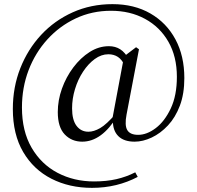

<svg xmlns="http://www.w3.org/2000/svg" viewBox="-20 -739 952 927"><path d="M377 -55Q326 -55 292.5 -90Q259 -125 259 -198Q259 -255 279 -311Q299 -367 334 -413.5Q369 -460 413 -488Q457 -516 506 -516Q537 -516 560.5 -501Q584 -486 603 -452L584 -420Q569 -451 549.5 -464Q530 -477 503 -477Q469 -477 437.5 -454Q406 -431 381 -393Q356 -355 342 -308.5Q328 -262 328 -216Q328 -160 349.5 -131.5Q371 -103 407 -103Q433 -103 463.5 -120.5Q494 -138 539 -190L548 -178H546Q509 -117 466.5 -86Q424 -55 377 -55ZM630 -55Q578 -55 551 -82Q524 -109 525 -159L523 -168L579 -467L637 -511L651 -501L591 -186Q581 -134 594.5 -111Q608 -88 647 -88Q689 -88 732 -120.5Q775 -153 804.5 -215.5Q834 -278 834 -368Q834 -466 793 -537.5Q752 -609 680 -648Q608 -687 516 -687Q424 -687 345.5 -650Q267 -613 208.5 -548.5Q150 -484 118 -400Q86 -316 86 -220Q86 -106 132.5 -26Q179 54 258 95.5Q337 137 434 137Q494 137 542 126Q590 115 633 93L645 115Q596 141 540.5 154.5Q485 168 424 168Q315 168 228.5 124Q142 80 92 -5Q42 -90 42 -213Q42 -318 78 -409.5Q114 -501 178.5 -570.5Q243 -640 331 -679.5Q419 -719 523 -719Q628 -719 706 -674Q784 -629 827 -549Q870 -469 870 -362Q870 -286 848.5 -229Q827 -172 791 -133.5Q755 -95 712.5 -75Q670 -55 630 -55Z"/></svg>

Font: Noto Serif TC ExtraLight
Style: Regular
Weight: 400
Version: Version 2.002-H1;hotconv 1.1.0;makeotfexe 2.6.0